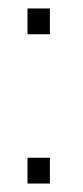

<svg xmlns="http://www.w3.org/2000/svg" viewBox="-20 -434 197 454"><path d="M45 -414V-353H98V-414ZM45 -61V0H98V-61Z"/></svg>

Font: Modon Arabic
Style: Regular
Weight: 400
Designer: Ahmedzaza
Foundry: Ahmedzaza
Version: Version 2.010